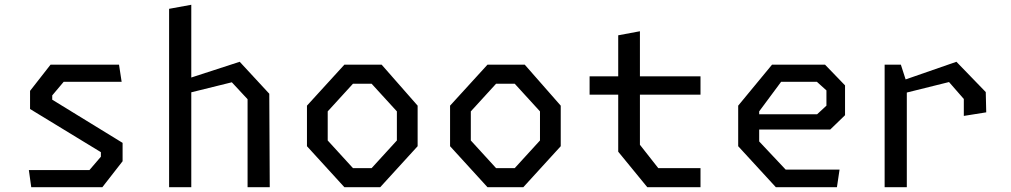

<svg xmlns="http://www.w3.org/2000/svg" viewBox="-20 -785 4240 805"><path d="M111 0 101 -72H355L403 -128V-147L106 -328V-404L192 -514H479L490 -442H247L199 -385V-367L494 -186V-109L409 0Z M1018 0V-369L952 -440L782 -398V0H689V-748L782 -765V-460L985 -526L1109 -392L1111 0Z M1424 0 1267 -172V-342L1424 -514H1580L1731 -342V-172L1574 0ZM1354 -196 1460 -80H1538L1644 -196V-318L1538 -434H1460L1354 -318Z M2024 0 1867 -172V-342L2024 -514H2180L2331 -342V-172L2174 0ZM1954 -196 2060 -80H2138L2244 -196V-318L2138 -434H2060L1954 -318Z M2694 0 2572 -149V-388H2452V-465H2572V-637L2663 -654V-465H2917V-388H2663V-178L2740 -80H2917V0Z M3233 0 3075 -172V-342L3217 -514H3439L3523 -427V-302L3461 -242H3163V-192L3274 -74H3500L3489 0ZM3163 -306H3406L3445 -342V-406L3405 -442H3255L3163 -318Z M4021 -299V-370L3959 -441L3782 -397V0H3689V-514H3757L3777 -452L3990 -526L4113 -399L4115 -314Z"/></svg>

Font: Moralerspace Krypton JPDOC
Style: Regular
Weight: 400
Version: v0.0.6; ttfautohint (v1.8.4.7-5d5b-dirty) -l 6 -r 45 -G 200 